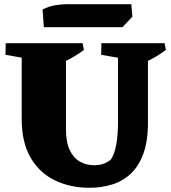

<svg xmlns="http://www.w3.org/2000/svg" viewBox="-20 -871 813 911"><path d="M404 20Q315 20 242 -14.5Q169 -49 126 -121.5Q83 -194 83 -307V-666H293V-257Q293 -196 311 -158.5Q329 -121 359.5 -104Q390 -87 427 -87Q452 -87 471.5 -94Q491 -101 506 -114Q523 -138 531.5 -184.5Q540 -231 540 -295V-666H682V-289Q682 -200 659.5 -140Q637 -80 598.5 -45Q560 -10 510 5Q460 20 404 20ZM144 -587 6 -611 7 -666H147ZM279 -575 278 -666H372L378 -634Q357 -618 332.5 -603.5Q308 -589 279 -575ZM598 -587 460 -611 461 -666H601ZM668 -575 667 -666H761L767 -634Q746 -618 721.5 -603.5Q697 -589 668 -575ZM188 -742 182 -826Q211 -841 241.5 -846Q272 -851 295 -851H603L608 -792L561 -742Z"/></svg>

Font: Eczar ExtraBold
Style: Regular
Weight: 800
Designer: Vaibhav Singh
Foundry: Rosetta Type Foundry
Version: Version 2.000